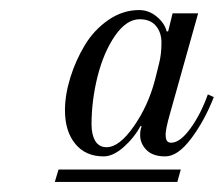

<svg xmlns="http://www.w3.org/2000/svg" viewBox="-20 -720 441 378"><path d="M329.1 -361.8H87.9L95.2 -386.2H335.9ZM160.2 -475.1Q160.2 -455.1 167.5 -442.6Q174.8 -430.2 189.9 -430.2Q214.8 -430.2 243.4 -471.2Q272 -512.2 285.2 -563L293 -594.2Q297.9 -612.8 297.9 -636.2Q297.9 -655.8 287.1 -668.9Q276.4 -682.1 254.9 -682.1Q229 -682.1 206.5 -649.7Q184.1 -617.2 172.1 -569.6Q160.2 -522 160.2 -475.1ZM107.9 -502.9Q107.9 -533.2 118.4 -567.1Q128.9 -601.1 147 -631.1Q165 -661.1 193.4 -680.7Q221.7 -700.2 253.9 -700.2Q272.9 -700.2 288.6 -687.3Q304.2 -674.3 308.1 -658.2H311L319.8 -693.8H370.1L314.9 -497.1Q305.2 -463.4 306.2 -453.1Q306.2 -439 316.9 -439Q334.5 -439 355 -467.3Q375.5 -495.6 389.2 -534.2L400.9 -528.8Q382.8 -482.4 356.4 -447.3Q330.1 -412.1 305.2 -412.1Q280.8 -412.1 268.3 -424.8Q255.9 -437.5 255.9 -454.1Q255.9 -463.9 258.8 -471.2L256.8 -472.2Q244.1 -448.7 223.4 -430.4Q202.6 -412.1 184.1 -412.1Q148.4 -412.1 128.2 -436.8Q107.9 -461.4 107.9 -502.9Z"/></svg>

Font: Flanker Steampunk
Style: Italic
Weight: 400
Italic angle: -12°
Designer: Alexey Kryukov, Leonardo Di Lena
Foundry: Alexey Kryukov, Leonardo Di Lena
Version: 1.210